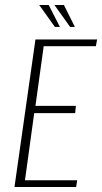

<svg xmlns="http://www.w3.org/2000/svg" viewBox="-20 -749 409 769"><path d="M38 0 122 -591H369L364 -564H155L122 -325H284L281 -296H117L80 -27H289L285 0ZM280 -641H261L198 -729H236ZM220 -641H200L137 -729H175Z"/></svg>

Font: Alumni Sans ExtraLight
Style: Italic
Weight: 250
Italic angle: -8°
Version: Version 1.016